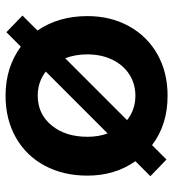

<svg xmlns="http://www.w3.org/2000/svg" viewBox="14 -627 624 692"><g transform="rotate(90 326.0 -281.0)"><path d="M615 -511 561 -457Q613 -383 613 -284Q613 -197 577 -130Q541 -63 475.5 -26Q410 11 325 11Q223 11 148 -44L96 8L36 -50L90 -104Q38 -180 38 -284Q38 -368 74.5 -434Q111 -500 176 -536.5Q241 -573 325 -573Q430 -573 503 -517L555 -569ZM190 -204 413 -427Q375 -457 325 -457Q282 -457 248 -435Q214 -413 195 -373.5Q176 -334 176 -284Q176 -240 190 -204ZM461 -357 238 -134Q275 -105 325 -105Q391 -105 432 -155Q473 -205 473 -284Q473 -324 461 -357Z"/></g></svg>

Font: Open Sauce One
Style: Bold
Weight: 700
Designer: Alfredo Marco Pradil
Foundry: Creative Sauce Fz LLC
Version: Version 1.477